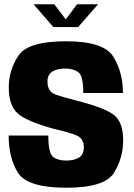

<svg xmlns="http://www.w3.org/2000/svg" viewBox="-20 -874 626 898"><path d="M229.5 -747.5 137 -854H234L287.5 -783.5L340.5 -854H438.5L345.5 -747.5ZM290 4Q108 4 64.2 -65.8Q20.5 -135.5 20.5 -240H206Q206 -156 229 -139.5Q252 -123 289 -123Q326 -123 349 -136.8Q372 -150.5 372 -185.5Q372 -226.5 337.5 -240.8Q303 -255 233.5 -271Q106 -305.5 63.5 -342.8Q21 -380 21 -465.5Q21 -544.5 65.5 -612.8Q110 -681 288 -681Q465.5 -681 510.2 -608.5Q555 -536 555 -439H369.5Q369.5 -520.5 345.5 -537Q321.5 -553.5 286 -553.5Q248 -553.5 225 -539.2Q202 -525 202 -493Q202 -446 237.8 -432.8Q273.5 -419.5 344 -402Q472.5 -369 514.2 -335.2Q556 -301.5 556 -217Q556 -135 512.8 -65.5Q469.5 4 290 4Z"/></svg>

Font: Anybody ExtraBold
Style: Regular
Weight: 800
Designer: Tyler Finck
Foundry: Etcetera Type Company
Version: Version 1.010; ttfautohint (v1.8.3) -l 8 -r 50 -G 200 -x 14 